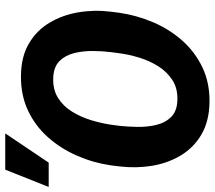

<svg xmlns="http://www.w3.org/2000/svg" viewBox="-88 -758 832 744"><g transform="rotate(-90 328.0 -386.0)"><path d="M654.8 -373.5 650.9 -342.3Q641.1 -272.9 614 -209.2Q586.9 -145.5 542.7 -95.7Q498.5 -45.9 438.2 -17.3Q377.9 11.2 302.2 9.8Q229.5 8.3 178.7 -21.5Q127.9 -51.3 97.9 -101.1Q67.9 -150.9 57.6 -212.6Q47.4 -274.4 55.2 -339.4L59.1 -371.1Q68.8 -439.5 96.4 -502.9Q124 -566.4 168.2 -616.2Q212.4 -666 272.9 -694.1Q333.5 -722.2 408.7 -720.7Q481 -719.7 531.5 -689.9Q582 -660.2 611.8 -610.4Q641.6 -560.5 652.1 -499Q662.6 -437.5 654.8 -373.5ZM493.7 -339.4 498 -372.6Q502 -403.3 502.4 -440.9Q502.9 -478.5 494.6 -513.2Q486.3 -547.9 464.1 -570.8Q441.9 -593.8 399.4 -595.7Q353.5 -597.7 321 -577.4Q288.6 -557.1 267.6 -523.2Q246.6 -489.3 234.4 -449.2Q222.2 -409.2 216.8 -372.1L212.4 -338.9Q209 -308.6 208.3 -270.8Q207.5 -232.9 215.6 -197.8Q223.6 -162.6 246.1 -139.4Q268.6 -116.2 311 -114.7Q356.4 -112.8 388.9 -133.5Q421.4 -154.3 442.9 -188.2Q464.4 -222.2 476.6 -262.2Q488.8 -302.2 493.7 -339.4ZM-24.4 -613.3 42.5 -781.7H183.1L69.8 -613.3Z"/></g></svg>

Font: Roboto ExtraBold
Style: Italic
Weight: 800
Designer: Christian Robertson
Foundry: Google
Version: Version 3.009; 2024